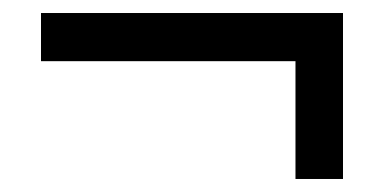

<svg xmlns="http://www.w3.org/2000/svg" viewBox="-20 -357 590 295"><path d="M507 -337V-82H434V-263H43V-337Z"/></svg>

Font: Ysabeau Semibold
Style: Italic
Weight: 600
Italic angle: -12°
Designer: Christian Thalmann (Catharsis Fonts)
Version: Version 0.003